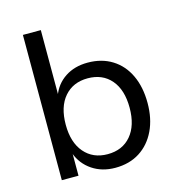

<svg xmlns="http://www.w3.org/2000/svg" viewBox="-106 -798 837 900"><g transform="rotate(-15 312.0 -348.0)"><path d="M344 9Q280 9 232.5 -23Q185 -55 165 -110H167V0H86V-705H173V-387H170Q189 -440 235 -470.5Q281 -501 345 -501Q413 -501 463.5 -469.5Q514 -438 541 -380.5Q568 -323 568 -246Q568 -170 540.5 -112.5Q513 -55 463 -23Q413 9 344 9ZM326 -62Q398 -62 439.5 -111Q481 -160 481 -246Q481 -333 439.5 -381.5Q398 -430 326 -430Q255 -430 213 -381.5Q171 -333 171 -246Q171 -160 213 -111Q255 -62 326 -62Z"/></g></svg>

Font: Nunito Sans 9pt
Style: Regular
Weight: 400
Version: Version 3.101;gftools[0.9.27]